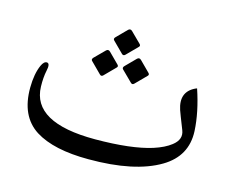

<svg xmlns="http://www.w3.org/2000/svg" viewBox="-89 -716 1039 862"><g transform="rotate(15 430.5 -284.5)"><path d="M385.3 21Q223.1 21 137.2 -33.2Q48.8 -89.8 49.8 -222.7Q50.3 -286.6 68.8 -328.1Q79.6 -352.1 94.2 -350.6Q108.9 -348.6 101.1 -314Q94.2 -282.2 95.2 -239.3Q99.1 -72.8 391.1 -73.2Q559.1 -73.7 654.8 -104Q704.6 -120.1 733.9 -143.1Q774.4 -174.3 758.8 -213.9Q731 -284.2 726.1 -298.8Q700.2 -377.4 766.1 -409.2L774.4 -412.6Q808.6 -311 813 -224.1Q818.4 -108.9 715.8 -47.9Q599.1 21.5 385.3 21ZM425.9 -585.6 473.5 -538.5Q480.7 -531.3 473.5 -524.7L424.7 -475.4Q416.4 -467.1 408.7 -474.8L359.4 -524.1Q352.2 -531.3 361.6 -540.2L407 -586.1Q416.4 -595 425.9 -585.6ZM498.4 -470.4 545.5 -423.3Q552.7 -416.1 545.5 -409.5L496.7 -360.2Q488.4 -351.9 480.7 -360.2L431.4 -408.9Q424.7 -416.1 433.6 -425L479 -470.9Q488.4 -480.4 498.4 -470.4ZM354.4 -470.4 401.5 -423.3Q408.7 -416.1 401.5 -409.5L352.8 -360.2Q344.4 -351.9 336.7 -360.2L287.4 -409.5Q280.8 -416.1 289.1 -425L335 -470.9Q344.4 -480.4 354.4 -470.4Z"/></g></svg>

Font: Gandom FD-WOL
Style: FD-WOL
Weight: 400
Foundry: DejaVu fonts team - Redesigned by Saber Rastikerdar - Based on Samim Font
Version: Version 0.6